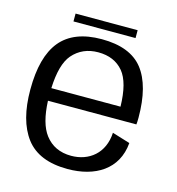

<svg xmlns="http://www.w3.org/2000/svg" viewBox="-103 -767 794 862"><g transform="rotate(15 294.0 -336.0)"><path d="M288 5C415 5 515.5 -54 526 -179.5L443 -205C438 -108 370.5 -56.5 288 -56.5C236 -56.5 195.5 -75.5 166.5 -113.5C141 -147 127 -198.5 124 -268.5H535C536 -277.5 536.5 -288 536.5 -299.5C536.5 -399 517 -473.5 478 -523.5C439 -573 375.5 -598 286.5 -598C200 -598 136.5 -573 95.5 -523.5C54.5 -473.5 34.5 -398 34.5 -296.5C34.5 -201 54 -127 94 -74C134 -21.5 198.5 5 288 5ZM124 -327C127 -401.5 141.5 -454 168 -485C198 -519.5 237.5 -537 286.5 -537C336.5 -537 375.5 -520.5 403.5 -487C430 -455 444 -401.5 445.5 -327ZM142.5 -642H431V-678.5H142.5Z"/></g></svg>

Font: Anybody
Style: Regular
Weight: 400
Designer: Tyler Finck
Foundry: Etcetera Type Company
Version: Version 1.110